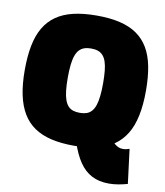

<svg xmlns="http://www.w3.org/2000/svg" viewBox="-95 -788 900 1046"><g transform="rotate(10 355.0 -265.0)"><path d="M560 -52Q568 -43 577 -35.5Q586 -28 597 -23.5Q608 -19 620 -19Q631 -19 640 -21Q649 -23 657 -26L681 164Q656 171 630 175.5Q604 180 578 180Q523 180 483 159Q443 138 414.5 96Q386 54 365 -10ZM356 -172Q377 -172 393 -177.5Q409 -183 420.5 -196Q432 -209 439 -229.5Q446 -250 449.5 -280.5Q453 -311 453 -351Q453 -391 450 -421Q447 -451 440 -471.5Q433 -492 421.5 -504.5Q410 -517 394 -522.5Q378 -528 356 -528Q335 -528 319 -522.5Q303 -517 291.5 -505Q280 -493 272.5 -472.5Q265 -452 261.5 -421.5Q258 -391 258 -350Q258 -308 261.5 -277.5Q265 -247 272.5 -226.5Q280 -206 291.5 -194Q303 -182 319 -177Q335 -172 356 -172ZM355 10Q285 10 230.5 -2.5Q176 -15 136 -42Q96 -69 70.5 -111.5Q45 -154 32.5 -213Q20 -272 20 -350Q20 -426 31.5 -485Q43 -544 68 -586.5Q93 -629 132.5 -656.5Q172 -684 227.5 -697Q283 -710 356 -710Q429 -710 484 -697Q539 -684 578 -657Q617 -630 642 -588Q667 -546 678.5 -487.5Q690 -429 690 -353Q690 -275 677.5 -215Q665 -155 639 -112.5Q613 -70 573.5 -43Q534 -16 479.5 -3Q425 10 355 10Z"/></g></svg>

Font: Georama ExtraCondensed Thin Black
Style: Regular
Weight: 900
Version: Version 1.001